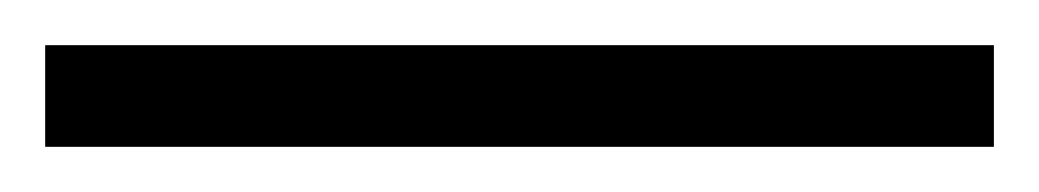

<svg xmlns="http://www.w3.org/2000/svg" viewBox="-24 -825 460 85"><path d="M416 -760H-4V-805H416Z"/></svg>

Font: Noto Sans Khmer ExtraCondensed Light
Style: Regular
Weight: 300
Width: 2
Designer: Danh Hong and the Monotype Design Team
Foundry: Monotype Imaging Inc.
Version: Version 2.004; ttfautohint (v1.8.4.7-5d5b)